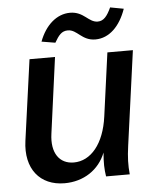

<svg xmlns="http://www.w3.org/2000/svg" viewBox="-53 -781 686 840"><g transform="rotate(-5 290.0 -360.5)"><path d="M197 14C281 14 349 -31 378 -105C374 -62 375 -31 380 0H484C480 -41 481 -75 488 -125L545 -540H433L395 -262C379 -143 320 -73 245 -73C182 -73 146 -123 158 -207L203 -540H91L42 -186C25 -64 89 14 197 14ZM150 -612 210 -602C228 -633 241 -651 269 -651C310 -651 326 -601 386 -601C447 -601 495 -649 521 -724L462 -735C445 -698 429 -678 403 -678C362 -678 346 -727 285 -727C226 -727 176 -682 150 -612Z"/></g></svg>

Font: Ronzino Medium
Style: Italic
Weight: 500
Italic angle: -7.99998°
Designer: Nunzio Mazzaferro
Foundry: Collletttivo
Version: Version 1.000;Glyphs 3.3 (3337)